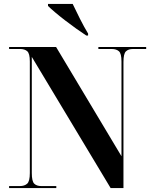

<svg xmlns="http://www.w3.org/2000/svg" viewBox="-20 -952 775 972"><path d="M26 0V-10H80Q104 -10 117.5 -22Q131 -34 131 -76V-641Q131 -681 118 -692.5Q105 -704 82 -704H26V-714H264L595 -161V-641Q595 -681 582 -692.5Q569 -704 546 -704H478V-714H720V-704H653Q630 -704 617.5 -692Q605 -680 605 -638V0H540L141 -664V-76Q141 -34 153.5 -22Q166 -10 189 -10H265V0ZM417 -772Q394 -787 366 -807Q338 -827 310 -848.5Q282 -870 259 -889.5Q236 -909 223 -922V-932H348Q364 -898 385 -856.5Q406 -815 426 -782V-772Z"/></svg>

Font: Noto Serif Display SemiCondensed
Style: Bold
Weight: 700
Width: 4
Designer: Monotype Design Team
Foundry: Monotype Imaging Inc.
Version: Version 2.009